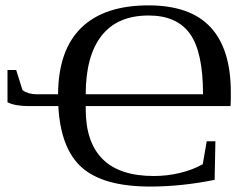

<svg xmlns="http://www.w3.org/2000/svg" viewBox="-20 -682 918 712"><path d="M85.9 -288.6Q36.1 -288.6 7.8 -302.7V-422.4H40L63.5 -347.7Q84.5 -332.5 114.7 -332.5H195.3Q196.3 -496.1 281.5 -579.1Q366.7 -662.1 530.8 -662.1Q685.5 -662.1 760.7 -581.1Q835.9 -500 835.9 -340.8V-314L835 -288.6H297.9V-276.9Q297.9 -154.3 360.8 -91.8Q423.8 -29.3 550.3 -29.3Q600.1 -29.3 647.7 -40.8Q695.3 -52.2 731.9 -73.2L746.6 -158.2H778.8L775.9 -15.1Q653.8 9.8 536.6 9.8Q363.8 9.8 284.2 -60.3Q204.6 -130.4 196.3 -288.6ZM531.2 -624.5Q415.5 -624.5 356.7 -549.6Q297.9 -474.6 297.9 -332.5H732.9Q732.9 -489.3 684.3 -556.9Q635.7 -624.5 531.2 -624.5Z"/></svg>

Font: Liberation Serif
Style: Regular
Weight: 400
Designer: Steve Matteson
Foundry: Ascender Corporation
Version: Version 2.1.5